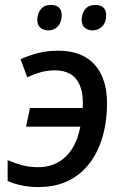

<svg xmlns="http://www.w3.org/2000/svg" viewBox="-20 -754 504 784"><path d="M136.2 9.8Q97.2 9.8 64.2 2.2Q31.2 -5.4 11.2 -15.1V-100.1Q39.6 -87.9 69.6 -79.6Q99.6 -71.3 135.3 -71.3Q180.2 -71.3 215.3 -90.3Q250.5 -109.4 274.2 -146.2Q297.9 -183.1 308.1 -236.8H86.4L102.5 -313H317.4Q317.9 -317.4 318.1 -322.3Q318.4 -327.1 318.4 -331.5Q318.4 -378.4 304.9 -408.2Q291.5 -438 266.1 -452.4Q240.7 -466.8 204.6 -466.8Q173.3 -466.8 145.8 -459Q118.2 -451.2 91.3 -438.5L64 -512.2Q94.7 -526.4 132.3 -536.6Q169.9 -546.9 217.8 -546.9Q282.2 -546.9 326.4 -522Q370.6 -497.1 393.8 -448.7Q417 -400.4 417 -331.1Q417 -277.8 406.7 -227.5Q396.5 -177.2 375.2 -134.5Q354 -91.8 320.8 -59.1Q287.6 -26.4 241.7 -8.3Q195.8 9.8 136.2 9.8ZM358.4 -629.9Q338.9 -629.9 326.2 -640.6Q313.5 -651.4 313.5 -672.9Q313.5 -698.7 327.9 -716.3Q342.3 -733.9 370.1 -733.9Q390.6 -733.9 402.1 -723.1Q413.6 -712.4 413.6 -692.4Q413.6 -663.6 397.7 -646.7Q381.8 -629.9 358.4 -629.9ZM177.7 -629.9Q157.7 -629.9 145 -640.6Q132.3 -651.4 132.3 -672.9Q132.3 -698.7 146.7 -716.3Q161.1 -733.9 188 -733.9Q202.1 -733.9 211.9 -729Q221.7 -724.1 226.8 -714.8Q231.9 -705.6 231.9 -692.4Q231.9 -663.6 216.6 -646.7Q201.2 -629.9 177.7 -629.9Z"/></svg>

Font: Open Sans Medium
Style: Italic
Weight: 500
Italic angle: -12°
Designer: Monotype Design Team
Foundry: Monotype Imaging Inc.
Version: Version 3.000